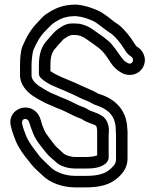

<svg xmlns="http://www.w3.org/2000/svg" viewBox="-20 -761 673 834"><path d="M305 -659H291C262.8 -659 241.9 -640.9 230.4 -633.8C230.4 -633.8 219.5 -624.6 218.8 -623.9C210.9 -615.2 194.9 -599.5 185.8 -587.1C159.2 -559.7 149 -523.8 149 -478V-441C149 -434.2 152.4 -427.2 156.3 -423.3C185 -394.6 226.7 -382 256.3 -368.7C265.9 -364.4 276.1 -359.9 284.8 -356.2L310.5 -344.3C322.9 -338.6 340.5 -328.6 359.3 -322.5C369.5 -318 376 -314.5 381.4 -311.1C383.3 -309.7 387.9 -307.5 392.5 -306C444.4 -288.3 475.1 -266.1 482 -213.5C482.4 -190.6 484 -189 484 -175V-74C484 -51.3 479.4 -45.9 460.8 -28.2C437.2 -5.8 405.2 3 351 3H308C260.8 3 220 -14.3 198.7 -35.7C185.1 -49.3 165.8 -66.6 156.2 -77.1L142.7 -94.4C126.4 -115.4 105.8 -142.5 95.1 -166.7C87 -186.7 80.5 -204.1 76.4 -222.4C73.1 -237.5 83 -250.1 98.2 -241.9C105.3 -238.2 105.9 -232.1 115.4 -203.8C121 -188.2 126.9 -172.2 136.6 -156.1C149.4 -134.7 166.9 -115.4 180 -98C191.8 -82.3 211.2 -68.4 220.3 -59.3C241.9 -37.7 276.6 -29 308 -29H352C379.9 -29 414.2 -30.2 439 -50.8C445.7 -56.3 452 -67.6 452 -75V-176.7C455.9 -204.2 450.5 -242.5 421.4 -258.7C395.3 -274.6 375.2 -276.6 364.3 -284.5C347.8 -295.5 330.8 -299.1 323.2 -302.9C298.7 -315.1 272.3 -328.7 243.8 -339C221.7 -349.8 201.6 -356.2 187.9 -364.4C159.9 -381.2 138.8 -391.3 125.4 -410.5C119.1 -419.2 117 -426.2 117 -434V-478C117 -499.1 120.8 -530.6 124.4 -542.2C141.1 -580.7 154.8 -604.4 179.7 -629.3C198.3 -647.9 202.4 -653.9 214.9 -662.2C242.1 -680.3 265.5 -690.8 308.9 -691C341.3 -687.8 356.8 -681.2 382.4 -670.9C401.2 -662.6 428.2 -638.2 449.1 -624.2L466.1 -612.9C485.4 -596.7 506.5 -570 520.6 -547C526.4 -537.3 534.3 -524.5 549.1 -515.6C567.6 -504.5 554.7 -473.6 531.9 -488.8C531 -489.4 529.9 -490 529.2 -490.4C514.2 -497.9 499.6 -523.8 480 -550C474.2 -557.7 460.8 -576.7 445.9 -587.1C425.2 -604.7 409.3 -613.9 390.3 -627.8C370.1 -644.1 350.9 -651.5 328.1 -657.3C326.1 -657.7 323.6 -658 322 -658C317.1 -658 310.7 -659 305 -659ZM532 -215C532 -215.7 531.9 -217 531.8 -217.9C522.6 -296.6 467.4 -336.3 407 -354C384.2 -368 359.5 -376.7 331.5 -389.7L305.2 -401.8C270.9 -416.5 224 -433.5 199 -452.3V-478C199 -518.1 206.7 -537.3 222.7 -553.3C223.4 -554.1 224.7 -555.5 225.5 -556.7C231.5 -565.2 246.7 -580.1 257 -591.5C273 -601.5 278.7 -606.6 292.9 -609H303.6C308.4 -608.5 313.7 -608.1 318.7 -608C336.4 -603.4 346.6 -597.8 360.2 -587.8C395.1 -562.2 414.9 -553.5 440 -520C454.4 -500.8 469.3 -465.9 505.3 -446.4C540.7 -424.9 584.4 -436.6 601.7 -470C620.9 -507.1 600.8 -543.9 574.5 -558.7C571.7 -560.4 569.6 -562.6 563.4 -573C546.3 -600.7 522.7 -631.2 496.8 -652.4C496.4 -652.7 495.5 -653.4 494.9 -653.8L477.6 -665.3C459 -679.8 430.5 -704.7 401.6 -717.1C374.9 -727.8 350.4 -737.4 312.3 -740.9C311.7 -741 310.7 -741 310 -741C255.7 -741 221 -726.1 188.1 -704.4C167.2 -692.9 155.4 -675.8 144.3 -664.7C113.6 -634 95.2 -600.8 78 -560.9C69 -539.8 67 -504 67 -478V-434C67 -415.1 73.6 -396.8 84.6 -381.5C105.3 -351.9 134.4 -336.3 162.7 -321.2C182.7 -309.4 207 -301.6 222.8 -293.6C223.5 -293.3 224.7 -292.8 225.6 -292.5C251.2 -283.3 275.4 -270.8 300.8 -258.1C315.1 -251 331.6 -246.1 335.8 -243.4C359.2 -226.9 383.1 -223.7 395.7 -215.8C402.8 -211.4 402 -188.4 402 -179V-86.1C392.7 -81.8 373 -79 352 -79H308C285.3 -79 262.6 -87.8 255.7 -94.7C243.3 -107 226.7 -120.3 219.6 -128.6C207 -145.4 191.7 -164.5 179 -182.6C172.9 -193.1 168.1 -205.1 162.6 -220.2C157.2 -236.8 153.3 -269.2 121.8 -286.1C73.4 -311.9 10.2 -270.9 27.8 -210.6C32.6 -189.4 41 -167.3 48.9 -147.3C62.9 -115.4 83.7 -86.6 103.6 -63.2L117.3 -45.7C129.4 -30.1 150.8 -12.9 163.3 -0.3C196.4 32.7 249.5 53 308 53H351C409.6 53 458 43.4 495.2 8.1C516.9 -12.5 534 -35.8 534 -74V-174.1C535.2 -193.3 532 -203.8 532 -215Z"/></svg>

Font: HoneyBee
Style: Str
Weight: 700
Foundry: Cannot Into Space Fonts
Version: Version 0.89